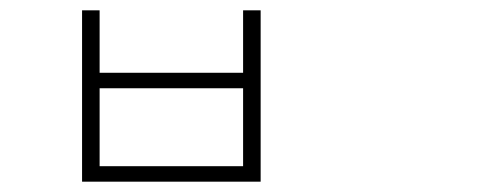

<svg xmlns="http://www.w3.org/2000/svg" viewBox="-20 -756 960 372"><path d="M139 -736H173V-615H451V-736H485V-404H139ZM173 -585V-434H451V-585Z"/></svg>

Font: Noto Sans Korean Thin
Style: Regular
Weight: 250
Designer: Ryoko NISHIZUKA  (kana & ideographs); Paul D. Hunt (Latin, Greek & Cyrillic); Wenlong ZHANG  (bopomofo); Sandoll Communi
Foundry: Adobe Systems Incorporated
Version: Version 1.0001;PS 1;hotconv 1.0.78;makeotf.lib2.5.61930